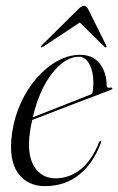

<svg xmlns="http://www.w3.org/2000/svg" viewBox="-20 -625 402 653"><path d="M323 -139Q297.5 -69.5 249.2 -30.8Q201 8 133 8Q72 8 40.2 -37.8Q8.5 -83.5 21 -172Q28.5 -226 50.5 -274.2Q72.5 -322.5 104.8 -359.5Q137 -396.5 175 -417.5Q213 -438.5 252.5 -438.5Q297 -438.5 320 -407.5Q343 -376.5 342.5 -335Q342.5 -324 356 -327Q361 -328 362 -325Q363 -322 358.5 -320Q354.5 -318.5 333 -310.2Q311.5 -302 279.8 -290Q248 -278 212.8 -264.5Q177.5 -251 144.8 -238.2Q112 -225.5 89.5 -217Q85 -197.5 82 -177Q71 -100 96 -59.2Q121 -18.5 169 -18.5Q215 -18.5 253.2 -48.2Q291.5 -78 317 -141Q319 -146 322 -146Q325.5 -145.5 323 -139ZM248.5 -432Q202 -432 158 -376.5Q114 -321 91.5 -226Q113 -234.5 142.2 -246Q171.5 -257.5 201.2 -269.2Q231 -281 255.8 -290.8Q280.5 -300.5 293 -305.5Q297.5 -318.5 297.5 -344Q297.5 -381.5 284 -406.8Q270.5 -432 248.5 -432ZM341 -464.5Q339 -462.5 335 -466L251.5 -548.5L126.5 -466Q121 -463 119.5 -464.5Q118.5 -466.5 122 -471L246 -593.5Q257 -605 265.5 -605Q274.5 -605 280 -593.5L341 -471Q343.5 -466.5 341 -464.5Z"/></svg>

Font: Fraunces 144pt S000 Light
Style: Italic
Weight: 300
Italic angle: -16°
Version: Version 1.000; ttfautohint (v1.8.3)